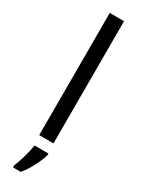

<svg xmlns="http://www.w3.org/2000/svg" viewBox="-255 -786 769 1034"><g transform="rotate(30 129.5 -269.5)"><path d="M173.8 0H85V-759.8H173.8ZM49.8 208Q55.2 195.8 61.5 177.2Q67.9 158.7 73.7 138.2Q79.6 117.7 84.2 97.4Q88.9 77.1 90.8 61H177.7V70.8Q174.8 83 167.2 101.8Q159.7 120.6 148.9 141.8Q138.2 163.1 125 184.1Q111.8 205.1 97.7 221.2H49.8Z"/></g></svg>

Font: Droid Sans
Style: Regular
Weight: 400
Foundry: Ascender Corporation
Version: Version 1.00 build 114